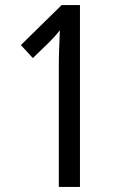

<svg xmlns="http://www.w3.org/2000/svg" viewBox="-20 -800 469 754"><path d="M294 -66H211V-547Q211 -579 212.5 -613Q214 -647 215 -681Q209 -673 198.5 -661Q188 -649 171 -632L109 -572L62 -623L222 -780H294Z"/></svg>

Font: Noto Sans Malayalam UI ExtraCondensed
Style: Regular
Weight: 400
Width: 2
Designer: Jelle Bosma - Monotype Design Team
Foundry: Monotype Imaging Inc.
Version: Version 2.104; ttfautohint (v1.8.4.7-5d5b)